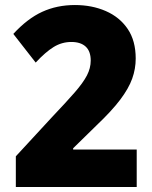

<svg xmlns="http://www.w3.org/2000/svg" viewBox="-20 -744 603 764"><path d="M43 0V-122L187 -278Q244 -338 277.5 -376.5Q311 -415 326 -444Q341 -473 341 -503Q341 -540 321 -558.5Q301 -577 264 -577Q226 -577 193.5 -557Q161 -537 122 -495L33 -609Q89 -670 148 -697Q207 -724 278 -724Q346 -724 401 -700Q456 -676 488 -629Q520 -582 520 -511Q520 -470 506 -431Q492 -392 458.5 -347.5Q425 -303 365 -246L271 -154V-149H524V0Z"/></svg>

Font: Noto Sans Mono SemiCondensed Black
Style: Regular
Weight: 900
Width: 4
Designer: Monotype Design Team
Foundry: Monotype Imaging Inc.
Version: Version 2.014; ttfautohint (v1.8.4.7-5d5b)